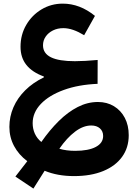

<svg xmlns="http://www.w3.org/2000/svg" viewBox="-20 -651 779 1084"><path d="M315.1 188.7Q357.2 127.7 403.4 92.6Q449.7 57.5 495.1 57.5Q525.5 57.5 543.9 73.6Q562.3 89.8 562.3 116.7Q562.3 156.5 520.9 178.5Q479.4 200.6 404 200.6Q379.6 200.6 357.1 197.6Q334.6 194.7 315.1 188.7ZM213.4 150.6Q189.1 130.8 176.7 103.5Q164.4 76.2 164.4 44.4Q164.4 -15.8 210.8 -64.4Q257.2 -113 340 -143.1Q422.7 -173.2 530.9 -177.7L531.4 -312.5Q495.7 -309.2 462.5 -307.3Q429.4 -305.5 402.6 -305.5Q312.4 -305.5 267.6 -327.6Q222.8 -349.7 222.8 -395.3Q222.8 -422.6 237.9 -444.4Q253 -466.3 279 -479.2Q305.1 -492.1 337.4 -492.1Q364.5 -492.1 394.2 -481.8Q423.8 -471.4 455.1 -452.2L516.1 -561.3Q430.7 -630.5 334.5 -630.5Q268.6 -630.5 214.3 -597.9Q160.1 -565.3 128 -510.1Q95.9 -454.9 95.9 -387.1Q95.9 -325.9 128.9 -284.5Q161.8 -243.1 227.6 -219.1L227.5 -214.2Q165.9 -184.5 122.3 -141.1Q78.6 -97.7 55.8 -45.1Q33 7.5 33 65.5Q33 123.8 59.3 173.2Q85.5 222.5 134.1 259L66.9 345.7L168.5 413.7L232 313.1Q304.3 343.2 397.7 343.2Q493 343.2 562.3 314.9Q631.5 286.6 669.1 234.8Q706.8 183 706.8 112.2Q706.8 56.7 684.7 14.5Q662.6 -27.6 623.3 -51.4Q584.1 -75.2 532.8 -75.2Q474.3 -75.2 418.8 -46.9Q363.3 -18.5 311.9 32.3Q260.4 83.1 213.4 150.6Z"/></svg>

Font: Estedad VF
Style: Regular
Weight: 100
Designer: Amin Abedi
Version: Version 7.3